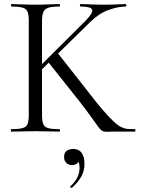

<svg xmlns="http://www.w3.org/2000/svg" viewBox="-20 -645 690 941"><path d="M121 -81V-544Q121 -573 115 -587.5Q109 -602 90.5 -607.5Q72 -613 36 -613Q34 -613 34 -619Q34 -625 36 -625Q60 -625 90 -623.5Q120 -622 153 -622Q189 -622 218.5 -623.5Q248 -625 271 -625Q274 -625 274 -619Q274 -613 271 -613Q235 -613 217 -607Q199 -601 192.5 -586Q186 -571 186 -542V-81Q186 -52 192 -37Q198 -22 216.5 -17Q235 -12 271 -12Q274 -12 274 -6Q274 0 271 0Q247 0 218 -1Q189 -2 153 -2Q120 -2 89.5 -1Q59 0 35 0Q33 0 33 -6Q33 -12 35 -12Q71 -12 90 -17Q109 -22 115 -37Q121 -52 121 -81ZM372 -145 213 -345 263 -385 409 -199Q454 -140 485.5 -104Q517 -68 538 -48.5Q559 -29 575.5 -21.5Q592 -14 607 -13Q622 -12 641 -12Q644 -12 644 -6Q644 0 641 0Q596 0 569 0Q542 0 529 0Q520 0 514.5 0.5Q509 1 503 1Q489 1 480.5 -4Q472 -9 461 -24Q450 -39 429.5 -68Q409 -97 372 -145ZM142 -287 400 -544Q437 -582 431.5 -597.5Q426 -613 374 -613Q372 -613 372 -619Q372 -625 374 -625Q399 -625 424 -623.5Q449 -622 490 -622Q529 -622 552 -623.5Q575 -625 596 -625Q599 -625 599 -619Q599 -613 596 -613Q560 -613 513 -596.5Q466 -580 423 -538L167 -287ZM333 275Q329 277 325.5 273.5Q322 270 326 267Q348 247 359 224.5Q370 202 370 178Q370 156 363.5 147.5Q357 139 348 135L366 129Q369 146 359 155Q349 164 333 164Q315 164 304.5 153Q294 142 294 125Q294 103 307 94Q320 85 338 85Q366 85 380 104Q394 123 394 158Q394 194 377.5 222Q361 250 333 275Z"/></svg>

Font: Cormorant Garamond Light
Style: Regular
Weight: 400
Version: Version 4.001